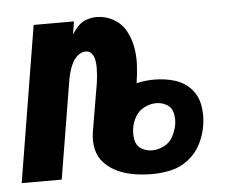

<svg xmlns="http://www.w3.org/2000/svg" viewBox="-44 -590 808 650"><g transform="rotate(-5 360.0 -265.0)"><path d="M449 8Q480 8 512 1Q544 -6 571.5 -27.5Q599 -49 614 -79Q629 -109 634 -140Q640 -175 634 -209Q628 -243 605.5 -267Q583 -291 550.5 -300.5Q518 -310 483 -310Q468 -310 452.5 -308.5Q437 -307 422 -303Q427 -334 428.5 -365.5Q430 -397 424.5 -426.5Q419 -456 404.5 -482Q390 -508 363.5 -523Q337 -538 306 -538Q290 -538 273 -532.5Q256 -527 243.5 -514Q231 -501 222 -486L229 -530H92L5 0H141L197 -339Q200 -353 204 -366.5Q208 -380 215 -393Q222 -406 234 -415.5Q246 -425 260 -425Q273 -425 280.5 -415Q288 -405 290 -392.5Q292 -380 292 -367.5Q292 -355 291 -342Q290 -329 288 -316L260 -151Q255 -121 261.5 -92.5Q268 -64 288 -44Q308 -24 334 -12.5Q360 -1 389.5 3.5Q419 8 449 8ZM455 -72Q435 -72 418.5 -82Q402 -92 398 -111.5Q394 -131 397 -151Q400 -172 411 -191Q422 -210 442 -220Q462 -230 482 -230Q502 -230 518.5 -220Q535 -210 539 -190.5Q543 -171 540 -152Q536 -131 525.5 -111.5Q515 -92 495 -82Q475 -72 455 -72Z"/></g></svg>

Font: Iosevka Sparkle Extrabold
Style: Italic
Weight: 800
Italic angle: -9°
Designer: Belleve Invis
Foundry: Belleve Invis
Version: Version 4.5.0; ttfautohint (v1.8.3)